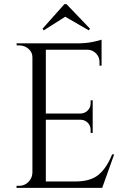

<svg xmlns="http://www.w3.org/2000/svg" viewBox="-20 -910 617 930"><path d="M292 -890H302L416 -771L410 -763L296 -829L192 -763L186 -771ZM73 -10Q99 -10 117.5 -28.5Q136 -47 137 -73V-633Q137 -657 118 -673.5Q99 -690 73 -690H61L60 -700H353Q396 -700 429.5 -707Q463 -714 472 -718V-592H462V-610Q462 -634 445.5 -651Q429 -668 406 -669H202V-360H371Q391 -361 405 -375Q419 -389 419 -410V-424H429V-266H419V-281Q419 -301 405.5 -315Q392 -329 372 -330H202V-31H345Q419 -31 458 -64Q497 -97 523 -162H533L475 0H60V-10Z"/></svg>

Font: Cinzel Decorative
Style: Regular
Weight: 400
Designer: Natanael Gama
Version: Version 1.001;PS 001.001;hotconv 1.0.56;makeotf.lib2.0.21325